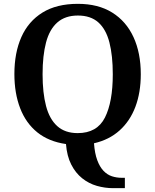

<svg xmlns="http://www.w3.org/2000/svg" viewBox="-20 -745 810 1001"><path d="M570 236Q527 236 485 224Q443 212 408.5 184.5Q374 157 351.5 113Q329 69 324 6Q234 -7 174.5 -55Q115 -103 85 -181Q55 -259 55 -359Q55 -470 91.5 -552Q128 -634 201.5 -679.5Q275 -725 386 -725Q492 -725 565 -679.5Q638 -634 676 -551.5Q714 -469 714 -358Q714 -263 686 -188.5Q658 -114 603.5 -65Q549 -16 470 2Q474 55 487 90Q500 125 519.5 145.5Q539 166 563.5 174Q588 182 615 182H631V236ZM385 -51Q486 -51 527 -132Q568 -213 568 -358Q568 -455 550.5 -523.5Q533 -592 493 -628Q453 -664 386 -664Q320 -664 279 -628Q238 -592 220 -523.5Q202 -455 202 -358Q202 -261 220 -192.5Q238 -124 278.5 -87.5Q319 -51 385 -51Z"/></svg>

Font: Noto Serif Armenian SemiBold
Style: Regular
Weight: 600
Version: Version 2.007